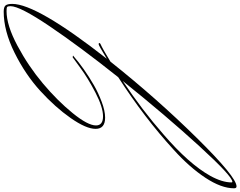

<svg xmlns="http://www.w3.org/2000/svg" viewBox="-448 -638 1266 1011"><g transform="rotate(-90 184.5 -132.0)"><path d="M-270 455Q-270 459 -267 459Q-238 459 -78.5 284.5Q81 110 264 -118Q112 -17 -18 97Q-173 231 -235 342Q-270 405 -270 455ZM-291 481Q-301 481 -301 468Q-301 401 -245.5 317Q-190 233 -98 150Q70 -4 284 -142Q447 -347 552.5 -503.5Q658 -660 658 -709Q658 -724 653.5 -727Q649 -730 632 -730Q557 -730 449.5 -672.5Q342 -615 251 -538.5Q160 -462 95 -382Q30 -302 30 -259Q30 -222 78 -222Q126 -222 203 -262Q280 -302 334 -342L389 -382L398 -380Q332 -322 242 -270Q204 -248 155.5 -229.5Q107 -211 71 -211Q12 -211 12 -261Q12 -311 69 -392.5Q126 -474 212 -552.5Q298 -631 413 -688Q528 -745 629 -745Q654 -745 662 -735Q670 -725 670 -700Q670 -571 381 -202Q451 -245 457.5 -245Q464 -245 464 -242Q464 -239 460 -236Q433 -224 366 -183Q172 61 -35 271Q-242 481 -291 481Z"/></g></svg>

Font: Herr Von Muellerhoff
Style: Regular
Weight: 400
Version: Version 1.000